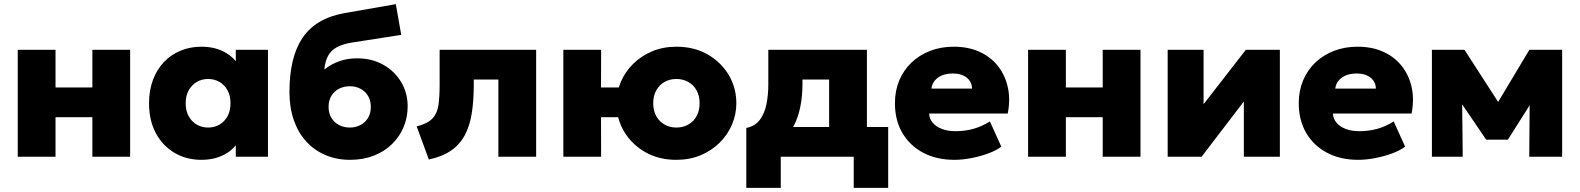

<svg xmlns="http://www.w3.org/2000/svg" viewBox="-20 -755 7611 925"><path d="M65.5 0V-515H247.5V-333.5H425V-515H607V0H425V-190.5H247.5V0Z M950 15Q878 15 821 -18.5Q764 -52 731 -113.2Q698 -174.5 698 -257.5Q698 -320 717 -370.2Q736 -420.5 770 -456.2Q804 -492 850.2 -511Q896.5 -530 950 -530Q1020 -530 1070.5 -499.2Q1121 -468.5 1141 -416.5L1116 -377.5V-515H1271V0H1116V-137.5L1141 -98.5Q1121 -46.5 1070.5 -15.8Q1020 15 950 15ZM982.5 -140.5Q1013 -140.5 1037.5 -154.8Q1062 -169 1076.2 -195.2Q1090.5 -221.5 1090.5 -257.5Q1090.5 -293.5 1076.2 -319.8Q1062 -346 1037.5 -360.2Q1013 -374.5 982.5 -374.5Q952.5 -374.5 928 -360.2Q903.5 -346 889 -319.8Q874.5 -293.5 874.5 -257.5Q874.5 -221.5 889 -195.2Q903.5 -169 928 -154.8Q952.5 -140.5 982.5 -140.5Z M1666.5 15Q1601.5 15 1547.8 -8Q1494 -31 1455.2 -73.5Q1416.5 -116 1395.5 -176.2Q1374.5 -236.5 1374.5 -311.5Q1374.5 -395 1390 -460Q1405.5 -525 1437.5 -572.5Q1469.5 -620 1520 -649.8Q1570.5 -679.5 1640.5 -692L1887 -735L1913 -587L1672.5 -549.5Q1628 -542 1601 -526.5Q1574 -511 1560.2 -485.2Q1546.5 -459.5 1542.5 -420Q1574 -445.5 1613.8 -459.8Q1653.5 -474 1700.5 -474Q1771.5 -474 1826.5 -443Q1881.5 -412 1912.8 -359.5Q1944 -307 1944 -242.5Q1944 -189 1924.2 -142.2Q1904.5 -95.5 1867.8 -60Q1831 -24.5 1780.2 -4.8Q1729.5 15 1666.5 15ZM1665.5 -140.5Q1693 -140.5 1716.2 -152.5Q1739.5 -164.5 1753 -186.8Q1766.5 -209 1766.5 -240Q1766.5 -271 1753 -293.2Q1739.5 -315.5 1716.5 -327.5Q1693.5 -339.5 1665.5 -339.5Q1636.5 -339.5 1613.2 -327.5Q1590 -315.5 1576.5 -293.2Q1563 -271 1563 -240Q1563 -209 1576.8 -186.8Q1590.5 -164.5 1613.8 -152.5Q1637 -140.5 1665.5 -140.5Z M2046 13.5 1987.5 -146Q2039 -159 2062.5 -183.2Q2086 -207.5 2092 -247.2Q2098 -287 2098 -347V-515H2563V0H2381V-372H2262.5V-347Q2262.5 -270 2252.8 -209Q2243 -148 2219 -103.2Q2195 -58.5 2153 -29.5Q2111 -0.5 2046 13.5Z M2694 0V-515H2876L2875.5 -333.5H3037V-190.5H2875.5L2876 0ZM3238.5 15Q3153.5 15 3088.5 -22.2Q3023.5 -59.5 2986.8 -121.2Q2950 -183 2950 -257.5Q2950 -311.5 2971 -360.5Q2992 -409.5 3030.5 -447.5Q3069 -485.5 3122 -507.8Q3175 -530 3238.5 -530Q3324 -530 3389 -492.8Q3454 -455.5 3490.8 -393.8Q3527.5 -332 3527.5 -257.5Q3527.5 -204 3506.5 -154.8Q3485.5 -105.5 3447 -67.5Q3408.5 -29.5 3355.8 -7.2Q3303 15 3238.5 15ZM3238.5 -140.5Q3270.5 -140.5 3295.8 -154.8Q3321 -169 3335.8 -195.2Q3350.5 -221.5 3350.5 -257.5Q3350.5 -293.5 3335.8 -319.8Q3321 -346 3295.8 -360.2Q3270.5 -374.5 3238.5 -374.5Q3206.5 -374.5 3181.5 -360.2Q3156.5 -346 3141.8 -319.8Q3127 -293.5 3127 -257.5Q3127 -221.5 3141.8 -195.2Q3156.5 -169 3181.8 -154.8Q3207 -140.5 3238.5 -140.5Z M3974.5 0V-372H3846V-347Q3846 -291.5 3835 -237.2Q3824 -183 3797.5 -136.5Q3771 -90 3725 -57Q3679 -24 3608.5 -10.5L3575.5 -138.5Q3619.5 -147.5 3642.2 -179.8Q3665 -212 3673.2 -256.5Q3681.5 -301 3681.5 -347V-515H4156.5V0ZM3575.5 150V-138.5L3667 -132L3696 -143H4259V150H4093V0H3741.5V150Z M4578 15Q4492 15 4427.5 -19.2Q4363 -53.5 4327.2 -114.8Q4291.5 -176 4291.5 -258Q4291.5 -318 4312.5 -367.8Q4333.5 -417.5 4371.5 -453.8Q4409.5 -490 4461.2 -510Q4513 -530 4575 -530Q4644.5 -530 4698.2 -505.8Q4752 -481.5 4787 -437.8Q4822 -394 4835.2 -335.5Q4848.5 -277 4835 -208H4456Q4457.5 -182.5 4473.8 -163.5Q4490 -144.5 4518 -133.8Q4546 -123 4582.5 -123Q4629 -123 4669.5 -134.2Q4710 -145.5 4749 -170L4804 -48.5Q4780.5 -30.5 4742.2 -16.2Q4704 -2 4660.5 6.5Q4617 15 4578 15ZM4467.5 -328H4663Q4662.5 -361 4637.2 -381Q4612 -401 4570 -401Q4527.5 -401 4499.2 -381Q4471 -361 4467.5 -328Z M4933 0V-515H5115V-333.5H5292.5V-515H5474.5V0H5292.5V-190.5H5115V0Z M5605.5 0V-515H5778.5V-253L5982 -515H6146V0H5972.5V-266L5769 0Z M6523.5 15Q6437.5 15 6373 -19.2Q6308.5 -53.5 6272.8 -114.8Q6237 -176 6237 -258Q6237 -318 6258 -367.8Q6279 -417.5 6317 -453.8Q6355 -490 6406.8 -510Q6458.5 -530 6520.5 -530Q6590 -530 6643.8 -505.8Q6697.5 -481.5 6732.5 -437.8Q6767.5 -394 6780.8 -335.5Q6794 -277 6780.5 -208H6401.5Q6403 -182.5 6419.2 -163.5Q6435.5 -144.5 6463.5 -133.8Q6491.5 -123 6528 -123Q6574.5 -123 6615 -134.2Q6655.5 -145.5 6694.5 -170L6749.5 -48.5Q6726 -30.5 6687.8 -16.2Q6649.5 -2 6606 6.5Q6562.5 15 6523.5 15ZM6413 -328H6608.5Q6608 -361 6582.8 -381Q6557.5 -401 6515.5 -401Q6473 -401 6444.8 -381Q6416.5 -361 6413 -328Z M6878.5 0V-515H7032.5H7035.5L7237.5 -202L7160 -201L7348 -515H7506V0H7347.5L7350 -319L7385.5 -305L7244.5 -82H7140L6988.5 -305L7023.5 -319L7027 0Z"/></svg>

Font: Geologica ExtraBold
Style: Regular
Weight: 800
Designer: Sindre Bremnes, Frode Helland
Foundry: Monokrom Skriftforlag AS
Version: Version 1.010;gftools[0.9.28]